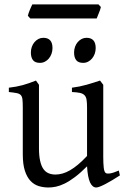

<svg xmlns="http://www.w3.org/2000/svg" viewBox="-20 -833 570 868"><path d="M522 -40Q503.9 -28.3 487.3 -18.3Q470.7 -8.3 456.5 -1Q442.4 6.3 431.6 10.5Q420.9 14.6 415 14.6Q397.9 14.6 387.2 -8.1Q376.5 -30.8 373.5 -81.1Q343.3 -50.8 318.1 -32Q293 -13.2 271.7 -2.9Q250.5 7.3 232.7 11Q214.8 14.6 199.2 14.6Q176.3 14.6 155.3 8.3Q134.3 2 118.2 -14.9Q102.1 -31.7 92.5 -61Q83 -90.3 83 -136.2V-347.2Q83 -370.6 81.5 -383.5Q80.1 -396.5 74 -403.1Q67.9 -409.7 55.2 -412.1Q42.5 -414.6 20 -417V-436.5Q37.6 -438.5 53 -441.4Q68.4 -444.3 82.8 -448.2Q97.2 -452.1 111.8 -457.3Q126.5 -462.4 142.6 -468.8L156.2 -449.7V-163.1Q156.2 -128.9 161.4 -106Q166.5 -83 176 -69.3Q185.5 -55.7 199.5 -49.8Q213.4 -43.9 231 -43.9Q246.6 -43.9 262.9 -48.6Q279.3 -53.2 296.6 -63.2Q314 -73.2 333 -89.1Q352.1 -105 373.5 -127.9V-347.2Q373.5 -369.1 371.3 -382.3Q369.1 -395.5 361.8 -402.8Q354.5 -410.2 341.1 -413.1Q327.6 -416 305.2 -417V-436.5Q340.3 -440.9 372.6 -450.2Q404.8 -459.5 432.1 -468.8L446.8 -449.7V-124Q446.8 -93.8 449 -74.7Q451.2 -55.7 458 -50.8Q463.9 -46.9 478 -49.1Q492.2 -51.3 517.1 -62L522 -40ZM412.6 -615.7Q412.6 -602.1 408.2 -589.8Q403.8 -577.6 396.2 -568.6Q388.7 -559.6 378.4 -554.2Q368.2 -548.8 356 -548.8Q334 -548.8 324.5 -561Q314.9 -573.2 314.9 -595.7Q314.9 -609.4 319.3 -621.6Q323.7 -633.8 331.5 -642.8Q339.4 -651.9 349.4 -657Q359.4 -662.1 371.1 -662.1Q412.6 -662.1 412.6 -615.7ZM217.3 -615.7Q217.3 -602.1 212.9 -589.8Q208.5 -577.6 200.9 -568.6Q193.4 -559.6 183.1 -554.2Q172.9 -548.8 160.6 -548.8Q138.7 -548.8 129.2 -561Q119.6 -573.2 119.6 -595.7Q119.6 -609.4 124 -621.6Q128.4 -633.8 136.2 -642.8Q144 -651.9 154.1 -657Q164.1 -662.1 175.8 -662.1Q217.3 -662.1 217.3 -615.7ZM436 -801.3Q435.1 -795.9 432.6 -788.8Q430.2 -781.7 427.2 -774.7Q424.3 -767.6 421.6 -760.7Q418.9 -753.9 417 -749.5H116.7L106 -761.7Q106.9 -767.1 109.4 -773.9Q111.8 -780.8 114.7 -787.8Q117.7 -794.9 120.6 -801.5Q123.5 -808.1 126 -813H425.3L436 -801.3Z"/></svg>

Font: Gentium
Style: Regular
Weight: 400
Designer: J. Victor Gaultney
Version: Version 1.03; 2011; OFL 1.1 release